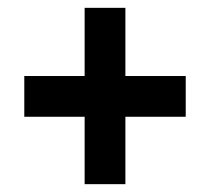

<svg xmlns="http://www.w3.org/2000/svg" viewBox="-20 -569 537 490"><path d="M196 -271H42V-375H196V-549H300V-375H454V-271H300V-99H196Z"/></svg>

Font: Noto Sans Gurmukhi Condensed
Style: Bold
Weight: 700
Width: 3
Designer: Jelle Bosma - Monotype Design Team
Foundry: Monotype Imaging Inc.
Version: Version 2.004; ttfautohint (v1.8.4.7-5d5b)